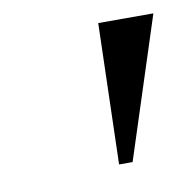

<svg xmlns="http://www.w3.org/2000/svg" viewBox="-43 -783 336 336"><g transform="rotate(-10 125.0 -615.0)"><path d="M144 -490 151 -740H249L168 -490Z"/></g></svg>

Font: Spectral SemiBold
Style: Italic
Weight: 600
Italic angle: -10°
Designer: Jean-Baptiste Levee
Foundry: Production Type
Version: Version 2.001